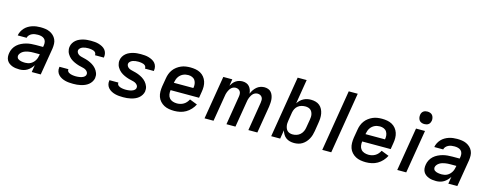

<svg xmlns="http://www.w3.org/2000/svg" viewBox="-27 -1481 5653 2226"><g transform="rotate(15 2800.0 -368.5)"><path d="M207 8Q184 8 161.5 5Q139 2 119 -5.5Q99 -13 81.5 -26Q64 -39 53.5 -58Q43 -77 41 -99.5Q39 -122 43 -145Q47 -173 61 -200Q75 -227 97.5 -247.5Q120 -268 148 -281.5Q176 -295 204 -302.5Q232 -310 261 -312.5Q290 -315 318 -315H405L409 -340Q412 -361 407 -381Q402 -401 387.5 -413.5Q373 -426 353 -431Q333 -436 312 -436Q294 -436 276 -433.5Q258 -431 240.5 -423Q223 -415 209.5 -400.5Q196 -386 193 -368H86Q90 -393 102 -416.5Q114 -440 132 -459.5Q150 -479 173 -492.5Q196 -506 220.5 -514Q245 -522 270 -525Q295 -528 319 -528Q348 -528 376.5 -524Q405 -520 430 -508.5Q455 -497 474.5 -478.5Q494 -460 505.5 -435.5Q517 -411 518 -382.5Q519 -354 515 -325L461 0H353L367 -86Q354 -65 336.5 -46.5Q319 -28 298 -15.5Q277 -3 253.5 2.5Q230 8 207 8ZM251 -84Q267 -84 284 -87.5Q301 -91 316.5 -99.5Q332 -108 344.5 -120.5Q357 -133 366 -148Q375 -163 380 -179Q385 -195 388 -212L390 -223H318Q302 -223 285.5 -222Q269 -221 253 -218Q237 -215 221 -210Q205 -205 190.5 -196Q176 -187 164.5 -173Q153 -159 150 -143Q149 -132 152.5 -121.5Q156 -111 164.5 -104.5Q173 -98 183.5 -94Q194 -90 205 -88Q216 -86 227.5 -85Q239 -84 251 -84Z M851 8Q826 8 801.5 6Q777 4 754 -2Q731 -8 710 -19Q689 -30 673 -47Q657 -64 650 -87Q643 -110 647 -135L648 -142H755V-140Q753 -128 758.5 -118.5Q764 -109 773 -103Q782 -97 792.5 -93.5Q803 -90 814 -88Q825 -86 836.5 -85Q848 -84 859 -84Q870 -84 881 -85Q892 -86 903 -87.5Q914 -89 925.5 -92.5Q937 -96 947 -101.5Q957 -107 965.5 -116.5Q974 -126 975 -137Q978 -153 969.5 -166Q961 -179 949 -187Q937 -195 922 -199.5Q907 -204 892 -207Q877 -210 862.5 -214Q848 -218 834 -223.5Q820 -229 806.5 -235Q793 -241 780 -249Q767 -257 755.5 -266.5Q744 -276 735 -287Q726 -298 718 -311Q710 -324 705.5 -338Q701 -352 699.5 -367.5Q698 -383 701 -399Q704 -421 716.5 -442Q729 -463 747.5 -478.5Q766 -494 788 -503.5Q810 -513 832 -518.5Q854 -524 877 -526Q900 -528 922 -528Q946 -528 970 -526Q994 -524 1016.5 -517.5Q1039 -511 1060 -500Q1081 -489 1095.5 -472Q1110 -455 1116 -432Q1122 -409 1118 -385L1117 -378H1010L1011 -380Q1012 -391 1008 -400.5Q1004 -410 996 -416.5Q988 -423 978 -426.5Q968 -430 957.5 -432Q947 -434 936 -435Q925 -436 915 -436Q899 -436 883 -434Q867 -432 852 -427Q837 -422 823 -410.5Q809 -399 806 -383Q804 -368 812 -354.5Q820 -341 832.5 -333Q845 -325 859.5 -321Q874 -317 889 -313.5Q904 -310 919 -306Q934 -302 948 -296.5Q962 -291 975.5 -284.5Q989 -278 1001 -270.5Q1013 -263 1024.5 -253.5Q1036 -244 1045.5 -233Q1055 -222 1062.5 -209.5Q1070 -197 1075.5 -182.5Q1081 -168 1082 -152.5Q1083 -137 1081 -121Q1077 -99 1063.5 -77.5Q1050 -56 1031 -41Q1012 -26 989.5 -16.5Q967 -7 943.5 -1.5Q920 4 897 6Q874 8 851 8Z M1451 8Q1426 8 1401.5 6Q1377 4 1354 -2Q1331 -8 1310 -19Q1289 -30 1273 -47Q1257 -64 1250 -87Q1243 -110 1247 -135L1248 -142H1355V-140Q1353 -128 1358.5 -118.5Q1364 -109 1373 -103Q1382 -97 1392.5 -93.5Q1403 -90 1414 -88Q1425 -86 1436.5 -85Q1448 -84 1459 -84Q1470 -84 1481 -85Q1492 -86 1503 -87.5Q1514 -89 1525.5 -92.5Q1537 -96 1547 -101.5Q1557 -107 1565.5 -116.5Q1574 -126 1575 -137Q1578 -153 1569.5 -166Q1561 -179 1549 -187Q1537 -195 1522 -199.5Q1507 -204 1492 -207Q1477 -210 1462.5 -214Q1448 -218 1434 -223.5Q1420 -229 1406.5 -235Q1393 -241 1380 -249Q1367 -257 1355.5 -266.5Q1344 -276 1335 -287Q1326 -298 1318 -311Q1310 -324 1305.5 -338Q1301 -352 1299.5 -367.5Q1298 -383 1301 -399Q1304 -421 1316.5 -442Q1329 -463 1347.5 -478.5Q1366 -494 1388 -503.5Q1410 -513 1432 -518.5Q1454 -524 1477 -526Q1500 -528 1522 -528Q1546 -528 1570 -526Q1594 -524 1616.5 -517.5Q1639 -511 1660 -500Q1681 -489 1695.5 -472Q1710 -455 1716 -432Q1722 -409 1718 -385L1717 -378H1610L1611 -380Q1612 -391 1608 -400.5Q1604 -410 1596 -416.5Q1588 -423 1578 -426.5Q1568 -430 1557.5 -432Q1547 -434 1536 -435Q1525 -436 1515 -436Q1499 -436 1483 -434Q1467 -432 1452 -427Q1437 -422 1423 -410.5Q1409 -399 1406 -383Q1404 -368 1412 -354.5Q1420 -341 1432.5 -333Q1445 -325 1459.5 -321Q1474 -317 1489 -313.5Q1504 -310 1519 -306Q1534 -302 1548 -296.5Q1562 -291 1575.5 -284.5Q1589 -278 1601 -270.5Q1613 -263 1624.5 -253.5Q1636 -244 1645.5 -233Q1655 -222 1662.5 -209.5Q1670 -197 1675.5 -182.5Q1681 -168 1682 -152.5Q1683 -137 1681 -121Q1677 -99 1663.5 -77.5Q1650 -56 1631 -41Q1612 -26 1589.5 -16.5Q1567 -7 1543.5 -1.5Q1520 4 1497 6Q1474 8 1451 8Z M2064 8Q2031 8 1999.5 2.5Q1968 -3 1941.5 -17Q1915 -31 1894 -54Q1873 -77 1863 -106Q1853 -135 1852.5 -167Q1852 -199 1857 -232L1874 -332Q1878 -359 1888 -386Q1898 -413 1915.5 -437Q1933 -461 1957 -479Q1981 -497 2007.5 -508.5Q2034 -520 2062 -524Q2090 -528 2117 -528Q2149 -528 2180 -522.5Q2211 -517 2237.5 -502.5Q2264 -488 2283 -464.5Q2302 -441 2311.5 -412.5Q2321 -384 2321.5 -352Q2322 -320 2316 -288L2304 -214H1962Q1958 -188 1962 -162.5Q1966 -137 1981.5 -118.5Q1997 -100 2021.5 -92Q2046 -84 2072 -84Q2092 -84 2112.5 -89Q2133 -94 2151.5 -105Q2170 -116 2184 -132.5Q2198 -149 2208 -168L2300 -132Q2284 -100 2258.5 -72Q2233 -44 2201 -25.5Q2169 -7 2133.5 0.5Q2098 8 2064 8ZM1977 -306H2211Q2216 -331 2213 -355Q2210 -379 2198 -398Q2186 -417 2164 -426.5Q2142 -436 2117 -436Q2102 -436 2085.5 -433Q2069 -430 2054 -423Q2039 -416 2025.5 -404.5Q2012 -393 2002.5 -378.5Q1993 -364 1987.5 -348.5Q1982 -333 1979 -317Z M2427 0 2513 -520H2621L2608 -441Q2619 -459 2632.5 -476Q2646 -493 2664 -505Q2682 -517 2702.5 -522.5Q2723 -528 2743 -528Q2767 -528 2788.5 -520Q2810 -512 2825 -495Q2840 -478 2847.5 -456.5Q2855 -435 2857 -411Q2866 -435 2880.5 -456.5Q2895 -478 2914 -494.5Q2933 -511 2957.5 -519.5Q2982 -528 3006 -528Q3029 -528 3050.5 -520.5Q3072 -513 3086 -497Q3100 -481 3108 -460Q3116 -439 3118.5 -417Q3121 -395 3119.5 -371.5Q3118 -348 3115 -325L3061 0H2953L3009 -343Q3012 -360 3011.5 -377Q3011 -394 3003 -407.5Q2995 -421 2980.5 -428.5Q2966 -436 2949 -436Q2935 -436 2920.5 -430.5Q2906 -425 2895 -414Q2884 -403 2876.5 -390Q2869 -377 2863 -363Q2857 -349 2854 -335Q2851 -321 2849 -307L2798 0H2690L2746 -343Q2749 -360 2748.5 -377Q2748 -394 2740 -407.5Q2732 -421 2717.5 -428.5Q2703 -436 2686 -436Q2672 -436 2657.5 -430.5Q2643 -425 2632 -414Q2621 -403 2613.5 -390Q2606 -377 2600 -363Q2594 -349 2591 -335Q2588 -321 2586 -307L2535 0Z M3503 8Q3476 8 3450.5 1.5Q3425 -5 3405 -20Q3385 -35 3372 -57Q3359 -79 3352 -104L3335 0H3227L3348 -735H3456L3408 -443Q3421 -463 3438.5 -480Q3456 -497 3477 -508Q3498 -519 3520 -523.5Q3542 -528 3564 -528Q3593 -528 3620.5 -520.5Q3648 -513 3668.5 -496Q3689 -479 3701.5 -454.5Q3714 -430 3719 -402.5Q3724 -375 3722.5 -346Q3721 -317 3716 -288L3700 -188Q3696 -164 3689 -140Q3682 -116 3669.5 -93Q3657 -70 3639.5 -50.5Q3622 -31 3599.5 -17Q3577 -3 3552 2.5Q3527 8 3503 8ZM3461 -84Q3484 -84 3508 -91.5Q3532 -99 3551 -116.5Q3570 -134 3580.5 -157Q3591 -180 3594 -203L3611 -303Q3614 -319 3614.5 -335.5Q3615 -352 3611.5 -367.5Q3608 -383 3600.5 -396.5Q3593 -410 3581 -419Q3569 -428 3553.5 -432Q3538 -436 3521 -436Q3499 -436 3476 -430Q3453 -424 3434 -409Q3415 -394 3404 -372.5Q3393 -351 3389 -329L3373 -229Q3370 -212 3369 -194.5Q3368 -177 3371 -161Q3374 -145 3380.5 -130Q3387 -115 3399 -104.5Q3411 -94 3427 -89Q3443 -84 3461 -84Z M3840 0 3961 -735H4069L3948 0Z M4364 8Q4331 8 4299.5 2.5Q4268 -3 4241.5 -17Q4215 -31 4194 -54Q4173 -77 4163 -106Q4153 -135 4152.5 -167Q4152 -199 4157 -232L4174 -332Q4178 -359 4188 -386Q4198 -413 4215.5 -437Q4233 -461 4257 -479Q4281 -497 4307.5 -508.5Q4334 -520 4362 -524Q4390 -528 4417 -528Q4449 -528 4480 -522.5Q4511 -517 4537.5 -502.5Q4564 -488 4583 -464.5Q4602 -441 4611.5 -412.5Q4621 -384 4621.5 -352Q4622 -320 4616 -288L4604 -214H4262Q4258 -188 4262 -162.5Q4266 -137 4281.5 -118.5Q4297 -100 4321.5 -92Q4346 -84 4372 -84Q4392 -84 4412.5 -89Q4433 -94 4451.5 -105Q4470 -116 4484 -132.5Q4498 -149 4508 -168L4600 -132Q4584 -100 4558.5 -72Q4533 -44 4501 -25.5Q4469 -7 4433.5 0.5Q4398 8 4364 8ZM4277 -306H4511Q4516 -331 4513 -355Q4510 -379 4498 -398Q4486 -417 4464 -426.5Q4442 -436 4417 -436Q4402 -436 4385.5 -433Q4369 -430 4354 -423Q4339 -416 4325.5 -404.5Q4312 -393 4302.5 -378.5Q4293 -364 4287.5 -348.5Q4282 -333 4279 -317Z M4740 0 4826 -520H4934L4848 0ZM4904 -595Q4887 -595 4870 -601.5Q4853 -608 4843.5 -621.5Q4834 -635 4831 -652.5Q4828 -670 4831 -688Q4833 -701 4839.5 -712.5Q4846 -724 4856.5 -731.5Q4867 -739 4879.5 -742Q4892 -745 4905 -745Q4922 -745 4939 -738.5Q4956 -732 4965.5 -718.5Q4975 -705 4978.5 -687.5Q4982 -670 4979 -652Q4976 -639 4970 -627.5Q4964 -616 4953 -608.5Q4942 -601 4929.5 -598Q4917 -595 4904 -595Z M5207 8Q5184 8 5161.5 5Q5139 2 5119 -5.5Q5099 -13 5081.5 -26Q5064 -39 5053.5 -58Q5043 -77 5041 -99.5Q5039 -122 5043 -145Q5047 -173 5061 -200Q5075 -227 5097.5 -247.5Q5120 -268 5148 -281.5Q5176 -295 5204 -302.5Q5232 -310 5261 -312.5Q5290 -315 5318 -315H5405L5409 -340Q5412 -361 5407 -381Q5402 -401 5387.5 -413.5Q5373 -426 5353 -431Q5333 -436 5312 -436Q5294 -436 5276 -433.5Q5258 -431 5240.5 -423Q5223 -415 5209.5 -400.5Q5196 -386 5193 -368H5086Q5090 -393 5102 -416.5Q5114 -440 5132 -459.5Q5150 -479 5173 -492.5Q5196 -506 5220.5 -514Q5245 -522 5270 -525Q5295 -528 5319 -528Q5348 -528 5376.5 -524Q5405 -520 5430 -508.5Q5455 -497 5474.5 -478.5Q5494 -460 5505.5 -435.5Q5517 -411 5518 -382.5Q5519 -354 5515 -325L5461 0H5353L5367 -86Q5354 -65 5336.5 -46.5Q5319 -28 5298 -15.5Q5277 -3 5253.5 2.5Q5230 8 5207 8ZM5251 -84Q5267 -84 5284 -87.5Q5301 -91 5316.5 -99.5Q5332 -108 5344.5 -120.5Q5357 -133 5366 -148Q5375 -163 5380 -179Q5385 -195 5388 -212L5390 -223H5318Q5302 -223 5285.5 -222Q5269 -221 5253 -218Q5237 -215 5221 -210Q5205 -205 5190.5 -196Q5176 -187 5164.5 -173Q5153 -159 5150 -143Q5149 -132 5152.5 -121.5Q5156 -111 5164.5 -104.5Q5173 -98 5183.5 -94Q5194 -90 5205 -88Q5216 -86 5227.5 -85Q5239 -84 5251 -84Z"/></g></svg>

Font: Iosevka Aile Semibold
Style: Italic
Weight: 600
Italic angle: -9°
Designer: Belleve Invis
Foundry: Belleve Invis
Version: Version 31.1.0; ttfautohint (v1.8.4)